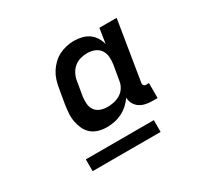

<svg xmlns="http://www.w3.org/2000/svg" viewBox="-113 -837 826 790"><g transform="rotate(-30 300.0 -441.5)"><path d="M260 -317Q240 -317 221 -322.5Q202 -328 188 -340Q174 -352 166 -369.5Q158 -387 154.5 -406Q151 -425 152.5 -445.5Q154 -466 157 -486L169 -556Q172 -574 177.5 -591.5Q183 -609 193 -625Q203 -641 217 -654.5Q231 -668 248 -676.5Q265 -685 283 -689Q301 -693 319 -693Q338 -693 356 -688.5Q374 -684 388.5 -674Q403 -664 412.5 -648.5Q422 -633 426 -616L437 -687H519L473 -404Q472 -398 475.5 -393Q479 -388 486 -388H500V-317H474Q458 -317 443 -320.5Q428 -324 416 -332Q404 -340 396.5 -353.5Q389 -367 389 -383Q378 -367 363.5 -354Q349 -341 331.5 -332.5Q314 -324 296 -320.5Q278 -317 260 -317ZM304 -388Q319 -388 335 -391.5Q351 -395 365 -403.5Q379 -412 388 -426.5Q397 -441 399 -456L411 -526Q414 -545 412.5 -563Q411 -581 401.5 -595Q392 -609 375.5 -615.5Q359 -622 341 -622Q325 -622 308.5 -617.5Q292 -613 279 -602Q266 -591 258 -575.5Q250 -560 248 -545L236 -475Q234 -458 235.5 -441Q237 -424 246.5 -411.5Q256 -399 271.5 -393.5Q287 -388 304 -388ZM441 -190H118V-246H441Z"/></g></svg>

Font: Iosevka Etoile Medium
Style: Italic
Weight: 500
Italic angle: -9°
Designer: Belleve Invis
Foundry: Belleve Invis
Version: Version 22.1.2; ttfautohint (v1.8.4)